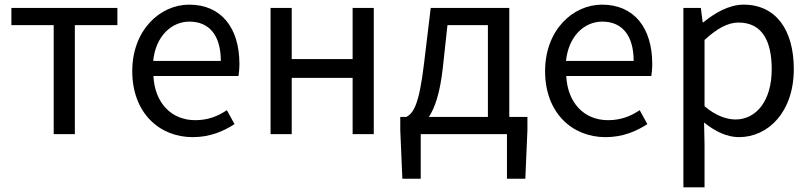

<svg xmlns="http://www.w3.org/2000/svg" viewBox="-20 -577 3488 826"><path d="M211 0H302V-469H485V-543H29V-469H211Z M809 13C883 13 941 -12 989 -43L956 -103C916 -76 873 -60 820 -60C717 -60 646 -134 640 -250H1006C1008 -263 1010 -282 1010 -302C1010 -457 932 -557 794 -557C668 -557 549 -447 549 -271C549 -92 665 13 809 13ZM639 -315C650 -422 718 -484 795 -484C880 -484 930 -425 930 -315Z M1144 0H1235V-242H1497V0H1588V-543H1497V-323H1235V-543H1144Z M1905 -469H2079V-74H1825C1851 -113 1873 -177 1885 -285ZM2171 -74V-543H1833L1804 -302C1783 -127 1759 -90 1728 -74H1702V-17L1711 192H1790V0H2161V192H2240L2249 -17V-74Z M2585 13C2659 13 2717 -12 2765 -43L2732 -103C2692 -76 2649 -60 2596 -60C2493 -60 2422 -134 2416 -250H2782C2784 -263 2786 -282 2786 -302C2786 -457 2708 -557 2570 -557C2444 -557 2325 -447 2325 -271C2325 -92 2441 13 2585 13ZM2415 -315C2426 -422 2494 -484 2571 -484C2656 -484 2706 -425 2706 -315Z M2920 229H3011V45L3009 -50C3058 -10 3110 13 3159 13C3284 13 3395 -94 3395 -280C3395 -447 3319 -557 3179 -557C3116 -557 3055 -521 3006 -481H3003L2995 -543H2920ZM3144 -63C3108 -63 3060 -78 3011 -120V-405C3064 -454 3111 -480 3157 -480C3260 -480 3300 -399 3300 -279C3300 -144 3234 -63 3144 -63Z"/></svg>

Font: Squished Noto Sans CJK JP Regular
Style: Regular
Weight: 400
Designer: Ryoko NISHIZUKA (kana & ideographs); Paul D. Hunt (Latin, Greek & Cyrillic); Wenlong ZHANG (bopomofo); Sandoll Communica
Foundry: Adobe Systems Incorporated
Version: Version 1.004;PS 1.004;hotconv 1.0.82;makeotf.lib2.5.63406